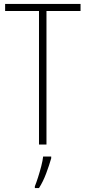

<svg xmlns="http://www.w3.org/2000/svg" viewBox="-20 -734 436 975"><path d="M216 0H178V-678H6V-714H389V-678H216ZM240 70Q230 105 214.5 146.5Q199 188 178 221H157V212Q164 195 173 167Q182 139 189.5 110Q197 81 199 61H240Z"/></svg>

Font: Noto Sans Lao Looped Condensed ExtraLight
Style: Regular
Weight: 200
Width: 3
Designer: Mark Frömberg, Ben Mitchell
Foundry: The Fontpad Ltd
Version: Version 1.002; ttfautohint (v1.8.4.7-5d5b)